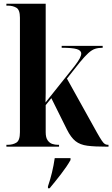

<svg xmlns="http://www.w3.org/2000/svg" viewBox="-20 -780 597 1021"><path d="M14 0V-10H22Q48 -10 67 -21.5Q86 -33 86 -77V-686Q86 -728 67 -739Q48 -750 22 -750H14V-760H223V-336Q223 -313 223 -286.5Q223 -260 222 -235L376 -428Q396 -454 404 -469.5Q412 -485 412 -495Q412 -512 388 -519Q364 -526 308 -526V-536H526V-526Q503 -526 486 -520.5Q469 -515 450 -498Q431 -481 404 -448L336 -362L495 -76Q512 -46 521.5 -32Q531 -18 538 -14Q545 -10 554 -10H557V0H549Q484 0 445 -5Q406 -10 381.5 -29.5Q357 -49 336 -91L253 -258L223 -221V-77Q223 -48 233.5 -33.5Q244 -19 258.5 -14.5Q273 -10 287 -10H294V0ZM235 211Q260 138 271 61H355V71Q336 105 303.5 147Q271 189 244 221H235Z"/></svg>

Font: Noto Serif Display Condensed
Style: Bold
Weight: 700
Width: 3
Designer: Monotype Design Team
Foundry: Monotype Imaging Inc.
Version: Version 2.009